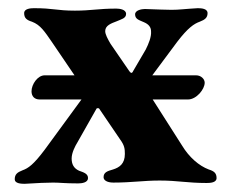

<svg xmlns="http://www.w3.org/2000/svg" viewBox="-20 -445 565 469"><path d="M16 -7C16 3 31 4 40 4C75 2 91 1 110 1C127 1 137 3 171 3C180 3 195 1 195 -10C195 -21 184 -24 173 -28C160 -34 155 -44 155 -58C155 -72 164 -89 169 -97L216 -180C217 -181 221 -181 222 -180L273 -105C284 -90 285 -82 285 -69C285 -45 272 -36 256 -31C242 -27 233 -24 233 -12C233 -5 241 1 257 1C302 1 330 -4 370 -4C415 -4 437 2 485 2C494 2 509 1 509 -10C509 -22 503 -27 490 -31C466 -40 442 -61 425 -89L353 -202H439C460 -202 480 -227 480 -243C480 -252 471 -261 459 -261H352L413 -343C439 -377 454 -387 468 -392C481 -397 487 -402 487 -413C487 -424 472 -425 463 -425C428 -423 419 -421 399 -421C382 -421 367 -422 334 -423C326 -423 310 -420 310 -410C310 -398 320 -396 331 -391C343 -386 349 -379 349 -368C350 -355 343 -338 336 -324L305 -271C304 -268 302 -267 301 -267C299 -267 298 -269 296 -271L250 -338C243 -350 237 -361 237 -369C237 -383 252 -388 265 -393C276 -398 288 -400 288 -411C288 -422 272 -424 264 -424C220 -424 203 -419 163 -419C118 -419 111 -425 63 -425C55 -425 39 -424 39 -413C39 -401 45 -396 58 -392C79 -384 89 -368 107 -342L162 -261H89C72 -261 57 -239 57 -222C57 -210 64 -202 77 -202H179L89 -79C62 -43 49 -34 35 -29C22 -24 16 -19 16 -7Z"/></svg>

Font: EB Garamond
Style: Bold
Weight: 700
Designer: Georg Duffner and Octavio Pardo
Foundry: Georg Duffner
Version: Version 1.000;PS 001.000;hotconv 1.0.88;makeotf.lib2.5.64775